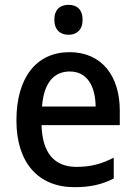

<svg xmlns="http://www.w3.org/2000/svg" viewBox="-20 -765 561 795"><path d="M264 -745C229 -745 205 -726 205 -683C205 -641 230 -621 264 -621C297 -621 322 -641 322 -683C322 -726 298 -745 264 -745ZM268 -549C133 -549 48 -447 48 -266C48 -92 138 10 288 10C355 10 402 -1 451 -26V-112C400 -86 355 -74 297 -74C204 -74 155 -133 152 -247H476V-307C476 -452 400 -549 268 -549ZM269 -469C341 -469 375 -408 376 -324H154C161 -419 201 -469 269 -469Z"/></svg>

Font: Noto Sans Lao Looped SemiCondensed Medium
Style: Regular
Weight: 500
Width: 4
Designer: Mark Frömberg, Ben Mitchell
Foundry: The Fontpad Ltd
Version: Version 1.002